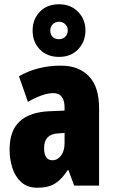

<svg xmlns="http://www.w3.org/2000/svg" viewBox="-20 -871 534 901"><path d="M266 -563Q349 -563 397 -513.5Q445 -464 445 -363V0H328L301 -73H298Q271 -31 239.5 -10.5Q208 10 156 10Q109 10 80 -16Q51 -42 38 -83Q25 -124 25 -169Q25 -258 72.5 -301.5Q120 -345 211 -349L283 -352V-366Q283 -434 230 -434Q183 -434 111 -393L69 -513Q110 -537 159.5 -550Q209 -563 266 -563ZM253 -245Q187 -242 187 -176Q187 -119 226 -119Q250 -119 266.5 -141Q283 -163 283 -198V-247ZM257 -604Q201 -604 167 -639Q133 -674 133 -727Q133 -781 167 -816Q201 -851 257 -851Q312 -851 346.5 -815.5Q381 -780 381 -728Q381 -676 347 -640Q313 -604 257 -604ZM257 -687Q274 -687 286 -698.5Q298 -710 298 -728Q298 -746 286 -757.5Q274 -769 257 -769Q240 -769 228 -757.5Q216 -746 216 -728Q216 -710 226.5 -698.5Q237 -687 257 -687Z"/></svg>

Font: Noto Sans Sinhala ExtraCondensed Black
Style: Regular
Weight: 900
Width: 2
Designer: Jelle Bosma - Monotype Design Team
Foundry: Monotype Imaging Inc.
Version: Version 2.006; ttfautohint (v1.8.4.7-5d5b)